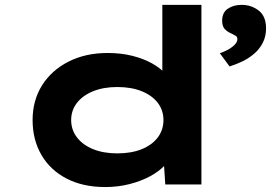

<svg xmlns="http://www.w3.org/2000/svg" viewBox="-20 -760 1116 791"><path d="M413.1 10.6Q321.5 10.6 254.2 -24.4Q186.8 -59.4 150.5 -122Q114.3 -184.6 114.3 -265.3Q114.3 -346.4 153.3 -408.5Q192.4 -470.6 262.4 -506.2Q332.4 -541.7 423.6 -541.7Q478.8 -541.7 525.3 -530Q571.9 -518.2 606.9 -498.5Q641.9 -478.8 662.9 -454.9Q684 -431.1 687.5 -406.5L648.8 -397.6V-740H809.8V0H660.9L651.7 -141L683.8 -127.8Q680.9 -103.7 658.6 -79Q636.3 -54.4 599.1 -34.2Q561.9 -14 514.3 -1.7Q466.6 10.6 413.1 10.6ZM463 -128.1Q521.3 -128.1 564.1 -145.5Q606.9 -163 630.2 -194Q653.4 -225.1 653.4 -265.3Q653.4 -305.5 630.2 -336.1Q606.9 -366.6 564.1 -384.1Q521.3 -401.5 463 -401.5Q406.4 -401.5 363.6 -384.1Q320.7 -366.6 297 -336.1Q273.2 -305.5 273.2 -265.3Q273.2 -225.1 297 -194Q320.7 -163 363.6 -145.5Q406.4 -128.1 463 -128.1ZM925.7 -486.3 885.6 -540.9Q899.6 -545.1 916.2 -553.7Q932.8 -562.2 945.4 -574.3Q957.9 -586.4 957.9 -598.7Q957.9 -608.3 951.1 -612.4Q944.2 -616.6 933.4 -621.8Q915.9 -629.4 905.5 -640.8Q895.2 -652.2 895.2 -674.9Q895.2 -708.1 918.5 -724.1Q941.8 -740 975.7 -740Q1015.3 -740 1045.7 -716.6Q1076.1 -693.2 1076.1 -642.9Q1076.1 -611.2 1063.5 -585.5Q1050.9 -559.8 1029.1 -540.5Q1007.2 -521.2 980.4 -508Q953.6 -494.8 925.7 -486.3Z"/></svg>

Font: Lexend Zetta
Style: Regular
Weight: 400
Designer: Bonnie Shaver-Troup, Thomas Jockin
Foundry: Lexend
Version: Version 1.007